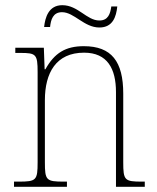

<svg xmlns="http://www.w3.org/2000/svg" viewBox="-20 -720 604 740"><path d="M363 -614C415 -614 428 -656 432 -695H409C405 -667 397 -641 363 -641C314 -641 281 -700 220 -700C167 -700 154 -652 150 -616H173C176 -644 184 -673 219 -673C266 -673 304 -614 363 -614ZM34 0H238V-20H226C158 -20 153 -25 153 -95V-334C153 -439 196 -517 304 -517C394 -517 427 -455 427 -365V0H538V-20H527C460 -20 455 -25 455 -95V-359C455 -483 410 -542 303 -542C233 -542 190 -516 155 -453H152L149 -536H39V-516H58C119 -516 125 -511 125 -442V-95C125 -25 120 -20 52 -20H34Z"/></svg>

Font: Noto Serif Thai SemiCondensed Thin
Style: Regular
Weight: 100
Width: 4
Designer: Monotype Design Team
Foundry: Monotype Imaging Inc.
Version: Version 2.002